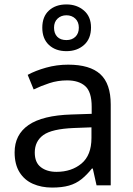

<svg xmlns="http://www.w3.org/2000/svg" viewBox="-20 -837 601 867"><path d="M288 -545Q386 -545 433 -502Q480 -459 480 -365V0H416L399 -76H395Q372 -47 347.5 -27.5Q323 -8 291.5 1Q260 10 215 10Q167 10 128.5 -7Q90 -24 68 -59.5Q46 -95 46 -149Q46 -229 109 -272.5Q172 -316 303 -320L394 -323V-355Q394 -422 365 -448Q336 -474 283 -474Q241 -474 203 -461.5Q165 -449 132 -433L105 -499Q140 -518 188 -531.5Q236 -545 288 -545ZM314 -259Q214 -255 175.5 -227Q137 -199 137 -148Q137 -103 164.5 -82Q192 -61 235 -61Q303 -61 348 -98.5Q393 -136 393 -214V-262ZM280 -606Q231 -606 201 -634Q171 -662 171 -712Q171 -762 201 -789.5Q231 -817 280 -817Q327 -817 359 -789.5Q391 -762 391 -713Q391 -662 359.5 -634Q328 -606 280 -606ZM280 -656Q305 -656 320.5 -671Q336 -686 336 -712Q336 -738 320 -753Q304 -768 280 -768Q256 -768 240 -753Q224 -738 224 -712Q224 -686 238.5 -671Q253 -656 280 -656Z"/></svg>

Font: Noto Sans Hebrew
Style: Regular
Weight: 400
Designer: Monotype Design Team
Foundry: Monotype Imaging Inc.
Version: Version 2.003;January 10, 2023;FontCreator 14.0.0.2877 64-bi